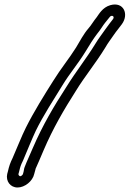

<svg xmlns="http://www.w3.org/2000/svg" viewBox="-20 -717 576 853"><path d="M82 56C81 60 74 66 70 66C66 66 61 60 62 56L65 45C70 24 72 17 82 -3C95 -34 126 -109 139 -136C171 -202 220 -277 258 -339C289 -390 327 -434 360 -488C376 -515 395 -545 411 -566C427 -585 437 -604 447 -616C465 -637 468 -644 473 -646C484 -649 488 -640 482 -632C472 -619 460 -604 446 -584C434 -566 419 -548 404 -523C365 -459 317 -399 275 -331C220 -246 170 -162 126 -60C108 -17 101 -5 90 24C86 33 87 38 85 45ZM132 56 135 45C137 38 138 35 138 33C150 5 155 -4 174 -50C215 -146 264 -230 317 -313C356 -377 406 -437 448 -506C460 -527 472 -542 487 -564C497 -579 509 -592 521 -609C554 -653 530 -711 470 -694C435 -684 419 -653 410 -641C396 -624 384 -603 373 -591C352 -567 334 -533 318 -506C288 -458 250 -412 216 -357C178 -297 130 -220 95 -150C79 -119 49 -44 36 -15C26 5 20 22 15 45L12 56C5 88 26 116 58 116C90 116 125 88 132 56Z"/></svg>

Font: Electronic
Style: OutlineIt
Weight: 700
Version: Version 1.011